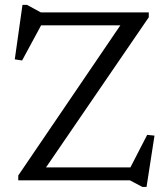

<svg xmlns="http://www.w3.org/2000/svg" viewBox="-20 -726 674 773"><path d="M579 -676V-656.5L157 -40L146.5 -52H505L572.5 -183L602 -180L570 26.5H553L503 0H53.5V-19.5L473 -636.5L483.5 -624H145.5L69 -482.5L39.5 -487L70.5 -706.5H88.5L144.5 -676Z"/></svg>

Font: Newsreader 16pt 16pt
Style: Regular
Weight: 400
Version: Version 1.003